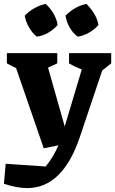

<svg xmlns="http://www.w3.org/2000/svg" viewBox="-59 -760 587 979"><path d="M164 -4 23 -413Q-1 -424 -24 -437V-489H233V-437L186 -415L271 -115L358 -406Q323 -419 293 -437V-489H508V-437L462 -400L347 -58Q259 199 80 199Q53 199 23.5 193.5Q-6 188 -39 177L-30 75L174 89Q197 60 212 34.5Q227 9 239 -19ZM174 -740Q198 -718 214 -690.5Q230 -663 235 -633Q216 -610 187.5 -593.5Q159 -577 129 -573Q106 -591 89.5 -619.5Q73 -648 67 -680Q88 -702 116 -718Q144 -734 174 -740ZM382 -740Q404 -718 421 -690.5Q438 -663 443 -633Q424 -610 395 -593.5Q366 -577 337 -573Q313 -591 296.5 -619.5Q280 -648 275 -680Q296 -702 323.5 -718Q351 -734 382 -740Z"/></svg>

Font: Piazzolla
Style: Bold
Weight: 700
Designer: Juan Pablo del Peral
Foundry: Huerta Tipografica
Version: Version 1.330